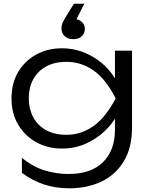

<svg xmlns="http://www.w3.org/2000/svg" viewBox="-20 -836 802 1034"><path d="M599 -137V-238L603 -253V-346L599 -366V-563H691V-150Q691 -40 646.5 33Q602 106 526 142Q450 178 353 178Q280 178 217.5 157.5Q155 137 98 95V14Q158 63 221.5 82Q285 101 348 101Q470 101 534.5 37.5Q599 -26 599 -137ZM313 -36Q237 -36 175.5 -70Q114 -104 78 -164.5Q42 -225 42 -306Q42 -388 78 -448.5Q114 -509 175.5 -542.5Q237 -576 313 -576Q370 -576 419 -558.5Q468 -541 508 -512Q548 -483 576 -447Q604 -411 619.5 -374.5Q635 -338 635 -306Q635 -265 611.5 -218.5Q588 -172 544.5 -130.5Q501 -89 442.5 -62.5Q384 -36 313 -36ZM338 -110Q416 -110 482 -156Q548 -202 603 -306Q549 -412 482.5 -457.5Q416 -503 338 -503Q273 -503 227.5 -477.5Q182 -452 158.5 -408Q135 -364 135 -306Q135 -250 158.5 -205.5Q182 -161 227.5 -135.5Q273 -110 338 -110ZM434 -816 379 -707 375 -734Q403 -734 420 -718.5Q437 -703 437 -680Q437 -657 420.5 -641Q404 -625 375 -625Q344 -625 327.5 -642Q311 -659 311 -682Q311 -701 319 -717.5Q327 -734 347 -766L378 -816Z"/></svg>

Font: Unbounded Light
Style: Regular
Weight: 300
Designer: Luke Prowse, Jean-Baptiste Morizot, Fátima Lázaro, Florian Runge
Foundry: NaN
Version: Version 1.700